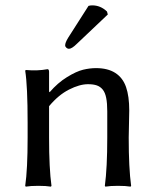

<svg xmlns="http://www.w3.org/2000/svg" viewBox="-20 -693 579 716"><path d="M310 -671Q316 -673 324 -673Q355 -673 379 -650L382 -639L267 -530Q248 -511 237 -511Q232 -511 227.5 -515Q223 -519 223 -524Q223 -534 234 -552ZM460 -180Q460 -66 469 0L467 3Q449 0 420 0Q391 0 373 3L371 0Q380 -67 380 -180V-278Q380 -308 376 -328Q372 -348 363 -359Q354 -370 341 -374.5Q328 -379 308 -379Q277 -379 237.5 -359Q198 -339 163 -297V-180Q163 -64 172 0L170 3Q152 0 123 0Q94 0 76 3L74 0Q83 -61 83 -180V-235Q83 -373 74 -429L76 -432Q120 -428 157 -435Q163 -435 163 -425V-352L165 -349Q195 -384 230 -405.5Q265 -427 290 -433Q315 -439 338 -439Q382 -439 410 -421Q438 -403 450 -368.5Q462 -334 462 -281Q462 -265 461 -230.5Q460 -196 460 -180Z"/></svg>

Font: Libertinus Sans
Style: Regular
Weight: 400
Designer: Philipp H. Poll
Foundry: Khaled Hosny
Version: Version 6.1